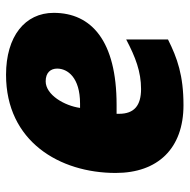

<svg xmlns="http://www.w3.org/2000/svg" viewBox="-16 -586 613 620"><g transform="rotate(-90 290.0 -276.5)"><path d="M260 10C356 10 412 -10 472 -40V-175C415 -145 368 -127 312 -127C259 -127 232 -149 232 -198V-206H261C467 -206 558 -287 558 -409C558 -502 482 -563 358 -563C143 -563 41 -390 41 -209C41 -73 120 10 260 10ZM251 -324C258 -374 293 -435 337 -435C365 -435 378 -419 378 -398C378 -364 349 -324 265 -324Z"/></g></svg>

Font: Noto Sans UI Black
Style: Italic
Weight: 900
Italic angle: -372°
Designer: Monotype Design Team
Foundry: Monotype Imaging Inc.
Version: Version 1.901